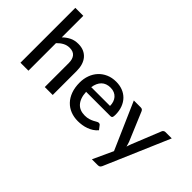

<svg xmlns="http://www.w3.org/2000/svg" viewBox="-116 -1201 1831 1831"><g transform="rotate(45 800.0 -285.0)"><path d="M65.5 0V-740H173V-449.5Q204.5 -480.5 242 -499.2Q279.5 -518 329.5 -518Q371.5 -518 403.2 -504Q435 -490 456.8 -464.5Q478.5 -439 489.5 -403.2Q500.5 -367.5 500.5 -324.5V0H393.5V-324.5Q393.5 -376 369.8 -404.5Q346 -433 297.5 -433Q261.5 -433 230.8 -416.5Q200 -400 173 -371.5V0Z M842 -440Q783.5 -440 750 -406.5Q716.5 -373 707.5 -312.5H961Q961 -339.5 953.2 -362.8Q945.5 -386 930.5 -403.2Q915.5 -420.5 893.2 -430.2Q871 -440 842 -440ZM840 -518Q887 -518 927 -502.8Q967 -487.5 996 -458Q1025 -428.5 1041.2 -385.8Q1057.5 -343 1057.5 -288.5Q1057.5 -263.5 1052 -255Q1046.5 -246.5 1032 -246.5H704.5Q706.5 -203 718 -171.2Q729.5 -139.5 748.8 -118.5Q768 -97.5 794.8 -87.2Q821.5 -77 854.5 -77Q886 -77 909 -84.2Q932 -91.5 949 -100.2Q966 -109 978 -116.2Q990 -123.5 1000 -123.5Q1013 -123.5 1020 -113.5L1050.5 -74Q1031.5 -51.5 1007.5 -36Q983.5 -20.5 956.5 -10.8Q929.5 -1 901 3.2Q872.5 7.5 845.5 7.5Q792.5 7.5 747.2 -10.2Q702 -28 668.8 -62.5Q635.5 -97 616.8 -148Q598 -199 598 -265.5Q598 -318.5 614.8 -364.5Q631.5 -410.5 662.8 -444.5Q694 -478.5 738.8 -498.2Q783.5 -518 840 -518Z M1315 145Q1309.5 156.5 1301.8 163Q1294 169.5 1278 169.5H1198.5L1292.5 -34.5L1084.5 -510H1178Q1191.5 -510 1198.8 -503.8Q1206 -497.5 1209.5 -489L1331 -199.5Q1340 -174.5 1346 -149.5Q1350 -162.5 1354.2 -175Q1358.5 -187.5 1363.5 -200L1480 -489Q1483.5 -498 1491.8 -504Q1500 -510 1510 -510H1596Z"/></g></svg>

Font: Lato
Style: Regular
Weight: 600
Designer: Lukasz Dziedzic
Foundry: tyPoland Lukasz Dziedzic
Version: Version 2.006; 2014-01-15; ttfautohint (v1.4.1)